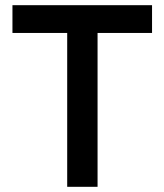

<svg xmlns="http://www.w3.org/2000/svg" viewBox="-20 -720 633 740"><path d="M239 0V-593H28V-700H566V-593H356V0Z"/></svg>

Font: Zen Kaku Gothic Antique
Style: Bold
Weight: 700
Designer: Yoshimichi Ohira
Foundry: Positype
Version: Version 1.001